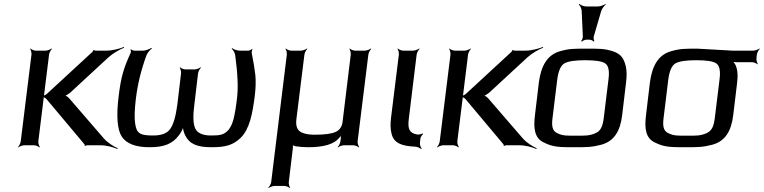

<svg xmlns="http://www.w3.org/2000/svg" viewBox="-20 -743 3906 982"><path d="M512 -34 334 -240C328 -247 315 -256 308 -256V-252C315 -252 330 -262 338 -268L535 -450C558 -471 594 -491 615 -499L614 -503C593 -494 554 -484 525 -484H468C465 -484 461 -486 461 -488L457 -486C458 -485 455 -479 453 -478L221 -264C215 -257 200 -252 194 -252L193 -248C199 -248 213 -243 218 -236L411 -6C413 -5 414 1 413 2L417 4C417 2 422 0 425 0H494C524 0 561 10 580 19L582 15C562 7 531 -13 512 -34ZM176 -20 231 -464C232 -473 240 -488 246 -493L244 -495C238 -490 222 -484 213 -484H163C154 -484 140 -490 136 -495L134 -493C138 -488 142 -473 141 -464L86 -20C85 -11 78 4 72 9L74 11C79 6 95 0 104 0H154C163 0 177 6 182 11L184 9C180 4 175 -11 176 -20Z M587 -252C574 -149 580 -79 603 -44C627 -8 674 10 745 10C819 10 862 -7 895 -51C906 -65 918 -88 919 -101H915C914 -88 920 -65 927 -51C949 -7 987 10 1061 10C1133 10 1171 0 1211 -38C1256 -83 1271 -158 1283 -252C1288 -292 1289 -328 1286 -359C1283 -387 1277 -424 1268 -469C1266 -474 1269 -487 1271 -491L1269 -493C1266 -489 1256 -484 1250 -484H1206C1193 -484 1174 -491 1167 -497L1165 -494C1172 -488 1182 -473 1183 -460C1196 -365 1199 -291 1192 -239C1187 -195 1181 -161 1175 -136C1169 -111 1159 -92 1149 -79C1125 -53 1106 -50 1059 -50C1017 -50 991 -62 979 -85C968 -108 966 -149 974 -208L993 -368C994 -377 1002 -392 1008 -397L1006 -399C1000 -394 985 -388 976 -388H929C920 -388 905 -394 901 -399L899 -397C903 -392 907 -377 906 -368L887 -208C879 -148 867 -107 851 -84C835 -61 806 -50 763 -50C698 -50 678 -59 671 -113C667 -140 668 -182 675 -239C684 -313 702 -386 729 -460C734 -473 748 -489 757 -495L754 -498C745 -492 725 -484 712 -484H667C662 -484 653 -488 650 -491L647 -489C650 -486 650 -477 648 -472C613 -396 599 -351 587 -252Z M1809 -20 1864 -464C1865 -473 1873 -488 1879 -493L1877 -495C1871 -490 1855 -484 1846 -484H1796C1787 -484 1773 -490 1769 -495L1767 -493C1771 -488 1775 -473 1774 -464L1732 -119C1729 -94 1716 -77 1696 -68C1676 -59 1641 -54 1591 -54C1568 -54 1550 -56 1535 -61C1502 -70 1491 -93 1496 -134L1537 -464C1538 -473 1546 -488 1552 -493L1550 -495C1544 -490 1528 -484 1519 -484H1469C1460 -484 1446 -490 1442 -495L1440 -493C1444 -488 1448 -473 1447 -464L1367 188C1366 197 1358 212 1352 217L1354 219C1360 214 1375 208 1384 208H1434C1443 208 1458 214 1462 219L1464 217C1460 212 1456 197 1457 188L1478 14C1479 8 1478 -2 1476 -6L1472 -3C1475 0 1486 3 1491 5C1511 8 1533 10 1557 10C1636 10 1689 -6 1714 -37C1718 -42 1727 -50 1729 -55L1725 -56C1723 -51 1724 -42 1723 -35L1721 -20C1720 -11 1713 4 1707 9L1709 11C1714 6 1730 0 1739 0H1787C1796 0 1810 6 1815 11L1817 9C1813 4 1808 -11 1809 -20Z M2071 -136 2111 -464C2112 -473 2120 -488 2126 -493L2124 -495C2118 -490 2102 -484 2093 -484H2042C2033 -484 2019 -490 2015 -495L2013 -493C2017 -488 2021 -473 2020 -464L1980 -141C1976 -108 1977 -82 1982 -62C1993 -9 2038 4 2102 7C2113 7 2128 14 2134 19L2137 17C2132 11 2126 -3 2128 -13L2130 -34C2131 -42 2139 -54 2144 -57L2141 -61C2137 -57 2122 -54 2114 -55C2074 -62 2064 -83 2071 -136Z M2655 -34 2477 -240C2471 -247 2458 -256 2451 -256V-252C2458 -252 2473 -262 2481 -268L2678 -450C2701 -471 2737 -491 2758 -499L2757 -503C2736 -494 2697 -484 2668 -484H2611C2608 -484 2604 -486 2604 -488L2600 -486C2601 -485 2598 -479 2596 -478L2364 -264C2358 -257 2343 -252 2337 -252L2336 -248C2342 -248 2356 -243 2361 -236L2554 -6C2556 -5 2557 1 2556 2L2560 4C2560 2 2565 0 2568 0H2637C2667 0 2704 10 2723 19L2725 15C2705 7 2674 -13 2655 -34ZM2319 -20 2374 -464C2375 -473 2383 -488 2389 -493L2387 -495C2381 -490 2365 -484 2356 -484H2306C2297 -484 2283 -490 2279 -495L2277 -493C2281 -488 2285 -473 2284 -464L2229 -20C2228 -11 2221 4 2215 9L2217 11C2222 6 2238 0 2247 0H2297C2306 0 2320 6 2325 11L2327 9C2323 4 2318 -11 2319 -20Z M3182 -321C3186 -353 3186 -380 3181 -402C3171 -445 3156 -467 3114 -481C3069 -495 3044 -494 2981 -494C2918 -494 2893 -495 2844 -481C2778 -462 2747 -405 2736 -321L2716 -153C2707 -82 2716 -35 2762 -14C2809 10 2843 10 2919 10C2980 10 3008 10 3056 -3C3121 -21 3152 -72 3162 -153L3182 -321ZM3068 -140C3063 -100 3054 -74 3026 -62C2994 -48 2973 -49 2926 -49C2879 -49 2858 -48 2830 -62C2804 -74 2801 -100 2806 -140L2830 -336C2836 -381 2848 -408 2867 -419C2887 -430 2922 -435 2973 -435C3024 -435 3059 -430 3075 -419C3092 -408 3098 -381 3092 -336L3068 -140ZM3017 -557 3055 -687C3059 -699 3071 -714 3078 -720L3077 -723C3069 -717 3050 -710 3038 -710H2978C2966 -710 2949 -717 2943 -723L2940 -720C2947 -714 2955 -699 2955 -687L2961 -557C2961 -549 2957 -537 2952 -533L2956 -530C2960 -535 2972 -540 2979 -540H2995C3002 -540 3014 -535 3016 -530L3020 -533C3017 -537 3015 -549 3017 -557Z M3549 -494C3486 -494 3461 -495 3412 -481C3346 -462 3315 -405 3304 -321L3284 -153C3275 -82 3284 -35 3330 -14C3377 10 3411 10 3487 10C3548 10 3576 10 3624 -3C3689 -21 3720 -72 3730 -153L3750 -319C3755 -360 3752 -392 3740 -414C3736 -421 3730 -429 3725 -432L3723 -429C3727 -426 3739 -425 3747 -425H3826C3835 -425 3849 -419 3854 -414L3856 -416C3852 -421 3848 -436 3849 -445L3851 -464C3852 -473 3860 -488 3866 -493L3864 -495C3858 -490 3842 -484 3833 -484H3726C3709 -484 3567 -494 3549 -494ZM3636 -140C3631 -100 3622 -74 3594 -62C3562 -48 3541 -49 3494 -49C3447 -49 3426 -48 3398 -62C3372 -74 3369 -100 3374 -140L3398 -336C3404 -381 3416 -408 3435 -419C3455 -430 3490 -435 3541 -435C3592 -435 3627 -430 3643 -419C3660 -408 3666 -381 3660 -336L3636 -140Z"/></svg>

Font: Gamestation Storm Oblique 
Style: Italic
Weight: 400
Designer: Jonas Hecksher
Foundry: Jonas Hecksher, Playtypeª, e-types AS
Version: Version 1.003